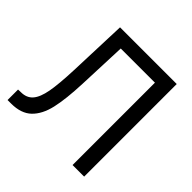

<svg xmlns="http://www.w3.org/2000/svg" viewBox="-179 -872 1037 1037"><g transform="rotate(45 340.0 -353.5)"><path d="M17.3 -80.1 38 -80.8Q81.8 -80.8 106.2 -108.8Q130.5 -136.7 141.6 -197.5Q152.6 -258.3 156.8 -367.4L169.2 -707.2H602.2V0H513.8V-629.1H252.8L241.7 -349.4Q236.9 -227.2 220 -153.3Q203 -79.4 161.6 -39.7Q120.2 0 44.2 0H17.3Z"/></g></svg>

Font: Pretendard Variable
Style: Regular
Weight: 400
Designer: Base glyphs from Inter by Rasmus Andersson; Hangul glyphs from Noto Sans CJK(Source Han Sans) by Jang Soo-young and Kang
Foundry: Kil Hyung-jin
Version: Version 1.100;FEAKit 1.0